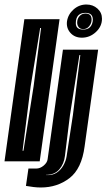

<svg xmlns="http://www.w3.org/2000/svg" viewBox="-29 -715 472 851"><path d="M-9 0 79 -630H235L147 0ZM71 -47H75L120 -333L153 -591H149L107 -333ZM334 -548Q302 -548 283 -569.5Q264 -591 268 -621Q273 -652 297.5 -673.5Q322 -695 354 -695Q383 -695 403 -677Q423 -659 423 -632Q423 -598 396 -573Q369 -548 334 -548ZM340 -584Q376 -584 382 -621Q386 -658 350 -658Q307 -658 307 -612Q307 -584 340 -584ZM340 -586Q327 -586 320 -594.5Q313 -603 313 -615Q313 -632 323.5 -643.5Q334 -655 350 -655Q377 -655 377 -628Q377 -612 366.5 -599Q356 -586 340 -586ZM86 109 97 32H132Q149 32 164.5 19Q180 6 182 -9L250 -495H406L346 -66Q333 33 279 74.5Q225 116 152 116Q136 116 119.5 114Q103 112 86 109ZM175 61Q203 63 222 50.5Q241 38 252 18Q263 -2 266 -21L294 -204L327 -471H323L281 -204L259 -25Q255 11 234 35.5Q213 60 175 60Z"/></svg>

Font: Alumni Sans Inline One
Style: Italic
Weight: 400
Italic angle: -8°
Designer: Robert E. Leuschke
Foundry: Robert E. Leuschke
Version: Version 1.100; ttfautohint (v1.8.3)